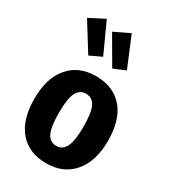

<svg xmlns="http://www.w3.org/2000/svg" viewBox="-210 -959 954 1079"><g transform="rotate(30 267.0 -420.0)"><path d="M506 -265Q506 -133 442 -58Q378 17 267 17Q155 17 92 -56Q29 -129 29 -266Q29 -399 92.5 -473.5Q156 -548 267 -548Q379 -548 442.5 -475.5Q506 -403 506 -265ZM188 -266Q188 -174 207 -135Q226 -96 267 -96Q308 -96 327.5 -135.5Q347 -175 347 -265Q347 -357 328 -395.5Q309 -434 267 -434Q226 -434 207 -395Q188 -356 188 -266ZM246 -662 170 -626 58 -806 157 -857ZM400 -662 323 -630 219 -809 319 -857Z"/></g></svg>

Font: Fira Sans Condensed
Style: Bold
Weight: 700
Width: 3
Designer: bBox Type GmbH & Carrois Corporate GbR & Edenspiekermann AG
Foundry: bBox Type GmbH & Carrois Corporate GbR & Edenspiekermann AG
Version: Version 4.301